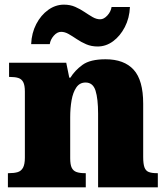

<svg xmlns="http://www.w3.org/2000/svg" viewBox="-20 -806 723 826"><path d="M14 0V-61H18Q41 -61 56 -65.5Q71 -70 79 -84.5Q87 -99 87 -128V-412Q87 -439 80 -452.5Q73 -466 59 -470.5Q45 -475 23 -475H19V-536H265L278 -472H283Q302 -503 335 -527Q368 -551 434 -551Q514 -551 555 -506Q596 -461 596 -360V-131Q596 -101 601.5 -86Q607 -71 620 -66Q633 -61 655 -61H659V0H402V-317Q402 -381 391 -416Q380 -451 348 -451Q323 -451 308.5 -430Q294 -409 288 -375Q282 -341 282 -301V-125Q282 -98 288.5 -84.5Q295 -71 309 -66Q323 -61 345 -61H349V0ZM400 -606Q373 -606 351 -615.5Q329 -625 310.5 -637.5Q292 -650 275.5 -659.5Q259 -669 243 -669Q226 -669 211.5 -652.5Q197 -636 194 -616H114Q116 -664 136 -702.5Q156 -741 187.5 -763.5Q219 -786 255 -786Q282 -786 303.5 -776.5Q325 -767 343.5 -754.5Q362 -742 378.5 -732.5Q395 -723 411 -723Q427 -723 442 -739.5Q457 -756 460 -776H539Q537 -728 517 -689.5Q497 -651 466.5 -628.5Q436 -606 400 -606Z"/></svg>

Font: Noto Rashi Hebrew Black
Style: Regular
Weight: 900
Version: Version 1.006